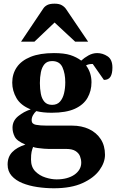

<svg xmlns="http://www.w3.org/2000/svg" viewBox="-20 -781 625 1034"><path d="M270 232.9Q225.1 232.9 180.9 226.3Q136.7 219.7 100.6 205.1Q64.5 190.4 42.7 165.8Q21 141.1 21 105Q21 64 45.9 38.1Q70.8 12.2 116.7 -2.4Q70.8 -21.5 59.1 -45.2Q47.4 -68.8 47.4 -93.3Q47.4 -130.4 77.9 -155.3Q108.4 -180.2 145.5 -191.9Q91.3 -213.4 68.6 -252.9Q45.9 -292.5 45.9 -335.9Q45.9 -382.8 70.3 -418.7Q94.7 -454.6 144.8 -474.9Q194.8 -495.1 270.5 -495.1Q325.7 -495.1 358.9 -484.4Q392.1 -473.6 417.5 -454.6Q433.6 -469.7 456.3 -482.4Q479 -495.1 503.4 -495.1Q533.2 -495.1 559.3 -477.8Q585.4 -460.4 585.4 -417Q585.4 -384.3 574.7 -367.4Q564 -350.6 539.6 -350.6L479.5 -436.5Q467.3 -436.5 458.7 -434.6Q450.2 -432.6 443.4 -428.7Q472.7 -389.6 472.7 -337.9Q472.7 -291.5 451.4 -254.2Q430.2 -216.8 383.3 -195.3Q336.4 -173.8 258.3 -173.8Q233.9 -173.8 213.9 -176Q193.8 -178.2 175.3 -182.6Q164.6 -173.3 157.5 -160.2Q150.4 -147 150.4 -133.3Q150.4 -113.3 173.3 -108.9Q196.3 -104.5 232.4 -104.5H368.2Q419.4 -104.5 459.5 -85.7Q499.5 -66.9 522.5 -31.7Q545.4 3.4 545.4 52.7Q545.4 94.2 515.4 135.7Q485.4 177.2 424.3 205.1Q363.3 232.9 270 232.9ZM284.7 185.1Q314.5 185.1 338.9 178.5Q363.3 171.9 380.9 159.7Q398.4 147.5 408 131.1Q417.5 114.7 417.5 95.2Q417.5 77.6 410.9 60.5Q404.3 43.5 386.5 32.2Q368.7 21 335.4 21H241.2Q233.9 21 216.8 19.8Q199.7 18.6 182.6 16.1Q165.5 13.7 158.2 10.3Q153.3 22.9 150.1 36.9Q147 50.8 147 78.1Q147 118.2 169.9 141.6Q192.9 165 225.1 175Q257.3 185.1 284.7 185.1ZM260.7 -216.3Q287.6 -216.3 303 -233.6Q318.4 -251 325 -278.8Q331.5 -306.6 331.5 -337.9Q331.5 -384.8 316.4 -418.5Q301.3 -452.1 260.7 -452.1Q233.9 -452.1 219.7 -435.5Q205.6 -418.9 200.2 -392.1Q194.8 -365.2 194.8 -334Q194.8 -302.7 200 -275.9Q205.1 -249 219.5 -232.7Q233.9 -216.3 260.7 -216.3ZM93.3 -556.6 213.9 -736.3Q221.2 -747.1 235.1 -754.2Q249 -761.2 273.9 -761.2Q299.3 -761.2 313.7 -752.4Q328.1 -743.7 335.9 -731.9L454.6 -556.6H384.8L273.9 -659.7L165.5 -556.6Z"/></svg>

Font: Gelasio
Style: Regular
Weight: 400
Designer: Eben Sorkin
Foundry: Eben Sorkin
Version: Version 1.008